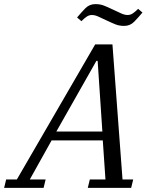

<svg xmlns="http://www.w3.org/2000/svg" viewBox="-75 -914 733 934"><path d="M-45 -41H7L388 -698H472L521 -41H573L563 0H352L362 -41H438L425 -231H176L70 -41H147L137 0H-55ZM199 -274H423L400 -618H394ZM529 -788Q506 -788 488 -795Q470 -802 447 -813Q421 -825 404 -833Q387 -841 372 -841Q359 -841 347.5 -833.5Q336 -826 321 -811L300 -829Q320 -853 340 -873.5Q360 -894 389 -894Q412 -894 430 -887Q448 -880 471 -869Q497 -857 514 -849Q531 -841 546 -841Q559 -841 570.5 -848.5Q582 -856 597 -871L618 -853Q598 -829 578 -808.5Q558 -788 529 -788Z"/></svg>

Font: IBM Plex Serif
Style: Italic
Weight: 400
Italic angle: -14°
Designer: Mike Abbink, Paul van der Laan, Pieter van Rosmalen
Foundry: Bold Monday
Version: Version 3.001